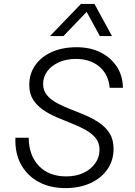

<svg xmlns="http://www.w3.org/2000/svg" viewBox="-20 -952 690 984"><path d="M316 12Q236 12 177.5 -20Q119 -52 87.5 -109.5Q56 -167 59 -246H127Q128 -155 179.5 -101.5Q231 -48 319 -48Q370 -48 408 -66Q446 -84 468 -115Q490 -146 490 -184Q490 -220 470.5 -244Q451 -268 419 -286Q387 -304 348.5 -319Q310 -334 271.5 -350.5Q233 -367 201 -389Q169 -411 149.5 -441.5Q130 -472 130 -517Q130 -574 160.5 -617.5Q191 -661 245.5 -685.5Q300 -710 373 -710Q442 -710 494.5 -684Q547 -658 578 -611.5Q609 -565 610 -502H542Q536 -571 489 -610.5Q442 -650 369 -650Q320 -650 282 -633Q244 -616 222.5 -587Q201 -558 201 -522Q201 -488 220.5 -464.5Q240 -441 272.5 -423.5Q305 -406 343 -391.5Q381 -377 419.5 -360.5Q458 -344 490.5 -321.5Q523 -299 542.5 -267.5Q562 -236 562 -189Q562 -129 530 -83.5Q498 -38 442.5 -13Q387 12 316 12ZM236 -767 395 -932H464L554 -767H492L424 -891L305 -767Z"/></svg>

Font: Azeret Mono Thin ExtraLight
Style: Italic
Weight: 250
Italic angle: -12°
Version: Version 1.002